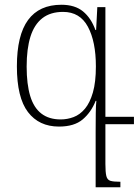

<svg xmlns="http://www.w3.org/2000/svg" viewBox="-20 -522 589 807"><path d="M389 -492H423V167Q423 202 427 218Q431 234 444 238Q457 242 486 242V265H382V33Q382 -13 382.5 -47Q383 -81 385 -98H382Q363 -50 327.5 -20Q292 10 228 10Q144 10 97.5 -51Q51 -112 51 -243Q51 -374 98 -438Q145 -502 238 -502Q295 -502 329 -474Q363 -446 381 -396H384ZM235 -20Q263 -20 289.5 -30Q316 -40 337 -65Q358 -90 370.5 -133.5Q383 -177 383 -243Q383 -347 349.5 -409.5Q316 -472 245 -472Q192 -472 158 -445.5Q124 -419 108 -368Q92 -317 92 -242Q92 -168 107 -118.5Q122 -69 154 -44.5Q186 -20 235 -20ZM410 0V-31H543V0Z"/></svg>

Font: Noto Serif Armenian ExtraLight
Style: Regular
Weight: 250
Version: Version 2.007